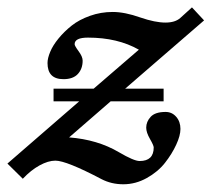

<svg xmlns="http://www.w3.org/2000/svg" viewBox="-72 -466 564 512"><path d="M70.8 -195.8V-229.5H177.7L298.3 -333.5Q241.7 -365.7 162.6 -365.7Q127 -365.7 127 -348.1Q127 -343.8 137.7 -329.3Q148.4 -314.9 148.4 -304.2Q148.4 -282.7 135.7 -268.8Q123 -254.9 97.2 -254.9Q54.7 -254.9 54.7 -297.9Q54.7 -310.5 61.8 -327.6Q68.8 -344.7 84 -363.3Q99.1 -381.8 119.1 -397.7Q139.2 -413.6 168 -423.8Q196.8 -434.1 228.5 -434.1Q260.7 -434.1 302.2 -419.4Q341.8 -405.8 369.1 -405.8Q395 -405.8 408.7 -418L439.9 -446.3L472.2 -411.6L261.7 -229.5H364.3V-195.8H223.1L112.3 -99.6Q188 -93.8 245.1 -60.1Q285.2 -36.6 300.3 -36.6Q337.9 -36.6 337.9 -72.8Q337.9 -78.1 327.9 -95.5Q317.9 -112.8 317.9 -125.5Q317.9 -141.6 329.8 -154.5Q341.8 -167.5 369.6 -167.5Q386.7 -167.5 397.9 -154.5Q409.2 -141.6 409.2 -122.1Q409.2 -104.5 397.9 -80.1Q386.7 -55.7 367.9 -31.7Q349.1 -7.8 319.3 8.8Q289.6 25.4 256.8 25.4Q225.1 25.4 198.7 11.7Q105 -37.6 75.7 -37.6Q56.6 -37.6 33.4 -24.9Q10.3 -12.2 -11.2 10.7L-52.2 -29.8L139.2 -195.8Z"/></svg>

Font: Elstob 14pt
Style: Bold Italic
Weight: 700
Italic angle: -20°
Designer: Peter S. Baker
Version: Version 1.015